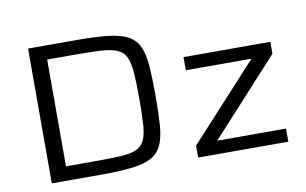

<svg xmlns="http://www.w3.org/2000/svg" viewBox="-72 -827 1536 965"><g transform="rotate(-10 695.5 -344.0)"><path d="M120 0V-688H369Q467 -688 530.5 -680.5Q594 -673 630.5 -652.5Q667 -632 684 -593.5Q701 -555 705.5 -494Q710 -433 710 -344Q710 -255 705.5 -194Q701 -133 684 -94.5Q667 -56 630.5 -35.5Q594 -15 530.5 -7.5Q467 0 369 0ZM205 -72H347Q428 -72 480 -74.5Q532 -77 562 -89.5Q592 -102 606 -130.5Q620 -159 623.5 -210.5Q627 -262 627 -344Q627 -426 623 -477.5Q619 -529 605 -557.5Q591 -586 560.5 -598.5Q530 -611 478.5 -614Q427 -617 347 -617H205ZM867 0V-61L1217 -443H882V-510H1325V-449L976 -67H1327V0Z"/></g></svg>

Font: Saira Expanded
Style: Regular
Weight: 400
Width: 7
Designer: Hector Gatti with collaboration of the Omnibus-Type team
Foundry: Omnibus-Type
Version: Version 1.100; ttfautohint (v1.8.3)